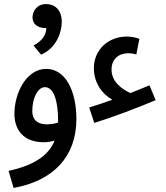

<svg xmlns="http://www.w3.org/2000/svg" viewBox="-20 -695 817 945"><path d="M182 -426C258 -458 284 -537 284 -587C284 -646 250 -675 207 -675C161 -675 140 -639 140 -609C140 -577 166 -557 203 -557H208C207 -522 188 -494 145 -471ZM444 -90C537 -119 654 -163 746 -202L716 -275C686 -263 654 -250 622 -237C582 -255 529 -291 529 -353C529 -405 565 -433 612 -433C621 -433 633 -432 651 -427L666 -504C643 -512 623 -515 603 -515C516 -515 442 -453 442 -359C442 -289 481 -233 533 -204C494 -190 455 -177 419 -166ZM47 230C243 195 356 75 356 -109C356 -245 304 -356 207 -356C113 -356 51 -242 51 -134C51 -59 93 5 195 5C213 5 232 2 249 -3C221 66 153 118 22 146ZM139 -149C139 -218 169 -266 201 -266C247 -266 266 -192 266 -100C266 -97 266 -94 266 -92C249 -86 230 -83 212 -83C172 -83 139 -98 139 -149Z"/></svg>

Font: Noto Sans Arabic ExtCond Med
Style: Regular
Weight: 500
Width: 2
Designer: Monotype Design Team, Nadine Chahine, Nizar Qandah and Khaled Hosny
Foundry: Monotype Imaging Inc.
Version: Version 2.012